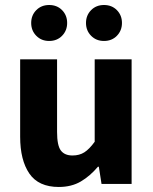

<svg xmlns="http://www.w3.org/2000/svg" viewBox="-20 -732 608 764"><path d="M214 12Q133.3 12 96.7 -41.5Q60.2 -95 60.2 -188V-496H207.1V-207Q207.1 -153.2 222 -133.3Q236.9 -113.3 268.5 -113.3Q296 -113.3 315.8 -126Q335.5 -138.6 356.8 -167.9V-496H503.7V0H384L373.3 -68.6H369.7Q338.8 -31.8 301.7 -9.9Q264.5 12 214 12ZM175.6 -569Q144.5 -569 124.3 -589.7Q104.1 -610.3 104.1 -640.6Q104.1 -671.1 124.3 -691.6Q144.5 -712.1 175.6 -712.1Q207 -712.1 227.1 -691.6Q247.2 -671.1 247.2 -640.6Q247.2 -610.3 227.1 -589.7Q207 -569 175.6 -569ZM393.8 -569Q362.7 -569 342.5 -589.7Q322.2 -610.3 322.2 -640.6Q322.2 -671.1 342.5 -691.6Q362.7 -712.1 393.8 -712.1Q425.1 -712.1 445.2 -691.6Q465.3 -671.1 465.3 -640.6Q465.3 -610.3 445.2 -589.7Q425.1 -569 393.8 -569Z"/></svg>

Font: Source Sans Variable
Style: Regular
Weight: 200
Designer: Paul D. Hunt
Foundry: Adobe Systems Incorporated
Version: Version 3.006;hotconv 1.0.111;makeotfexe 2.5.65597